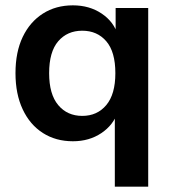

<svg xmlns="http://www.w3.org/2000/svg" viewBox="-20 -519 640 719"><path d="M410 180V-100H421Q405 -51 359.5 -20.5Q314 10 253 10Q189 10 140.5 -21Q92 -52 65 -109.5Q38 -167 38 -245Q38 -324 65 -380.5Q92 -437 140.5 -468Q189 -499 253 -499Q315 -499 361 -468Q407 -437 422 -386H413V-489H535V180ZM288 -85Q344 -85 378 -125.5Q412 -166 412 -245Q412 -325 378 -364.5Q344 -404 288 -404Q232 -404 198 -364.5Q164 -325 164 -245Q164 -166 198 -125.5Q232 -85 288 -85Z"/></svg>

Font: Nunito Sans 12pt ExtraLight
Style: Bold
Weight: 700
Version: Version 3.101;gftools[0.9.27]